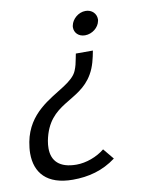

<svg xmlns="http://www.w3.org/2000/svg" viewBox="-80 -594 635 810"><g transform="rotate(-10 238.0 -189.0)"><path d="M8 17C8 99 55 157 167 157C234 157 296 141 352 99L314 53C281 80 234 97 193 97C120 97 88 63 88 9C88 -1 89 -12 91 -23C122 -182 251 -159 313 -268C331 -299 338 -333 344 -365H271L267 -345C264 -328 260 -310 253 -294C244 -272 222 -254 196 -237C132 -195 36 -152 13 -32C10 -15 8 1 8 17ZM278 -475C278 -453 295 -434 323 -434C354 -434 382 -457 387 -484C388 -487 388 -489 388 -492C388 -515 370 -535 342 -535C311 -535 284 -510 279 -484C278 -481 278 -478 278 -475Z"/></g></svg>

Font: KpSans
Style: Italic
Weight: 400
Italic angle: -11°
Version: Version 0.66